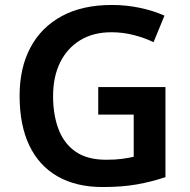

<svg xmlns="http://www.w3.org/2000/svg" viewBox="-20 -744 765 774"><path d="M376 -393H647V-30Q591 -11 531 -0.5Q471 10 394 10Q287 10 212 -33Q137 -76 98 -158Q59 -240 59 -358Q59 -470 102.5 -552Q146 -634 229 -679Q312 -724 431 -724Q489 -724 543.5 -712.5Q598 -701 643 -681L599 -574Q564 -591 520 -602.5Q476 -614 429 -614Q356 -614 303.5 -582Q251 -550 222.5 -492.5Q194 -435 194 -356Q194 -281 216 -223Q238 -165 285 -132.5Q332 -100 408 -100Q445 -100 471 -103.5Q497 -107 519 -112V-282H376Z"/></svg>

Font: Noto Sans Kawi SemiBold
Style: Regular
Weight: 600
Designer: Fadhl Haqq
Version: Version 1.000